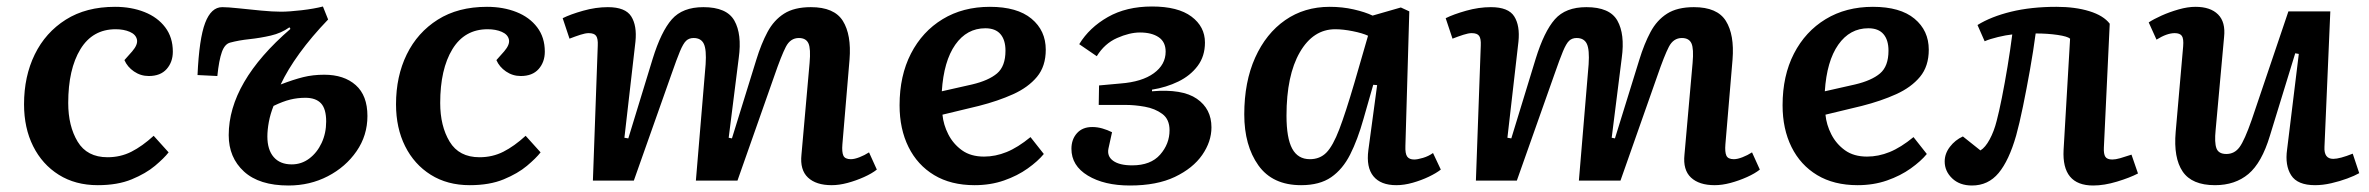

<svg xmlns="http://www.w3.org/2000/svg" viewBox="-20 -556 7292 591"><path d="M334 -535Q384 -535 424.5 -519Q465 -503 488.5 -472Q512 -441 512 -397Q512 -365 493 -343.5Q474 -322 438 -322Q413 -322 392.5 -336Q372 -350 363 -371L387 -398Q405 -419 401.5 -434.5Q398 -450 379.5 -458Q361 -466 336 -466Q265 -466 227.5 -404.5Q190 -343 190 -239Q190 -168 219 -120Q248 -72 311 -72Q351 -72 384.5 -89Q418 -106 453 -138L499 -87Q485 -69 457 -45.5Q429 -22 385.5 -4Q342 14 281 14Q212 14 161 -18Q110 -50 82 -106Q54 -162 54 -235Q54 -321 87 -388.5Q120 -456 182.5 -495.5Q245 -535 334 -535Z M844 -296Q883 -311 913 -318.5Q943 -326 978 -326Q1039 -326 1075 -294Q1111 -262 1111 -199Q1111 -139 1077.5 -90.5Q1044 -42 989 -13.5Q934 15 868 15Q778 15 731 -28Q684 -71 684 -140Q684 -303 874 -467L871 -472Q846 -454 813.5 -446.5Q781 -439 748 -435.5Q715 -432 689 -425Q672 -421 663 -396Q654 -371 649 -322L588 -325Q593 -437 611.5 -485.5Q630 -534 664 -534Q681 -534 714 -530.5Q747 -527 783 -523.5Q819 -520 845 -520Q870 -520 908.5 -524.5Q947 -529 974 -536L990 -496Q939 -443 902 -392Q865 -341 844 -296ZM822 -230Q812 -205 807.5 -180.5Q803 -156 803 -136Q803 -95 822.5 -72.5Q842 -50 878 -50Q908 -50 932 -68Q956 -86 970 -116Q984 -146 984 -182Q984 -221 968 -238Q952 -255 920 -255Q896 -255 873.5 -249.5Q851 -244 822 -230Z M1479 -535Q1529 -535 1569.5 -519Q1610 -503 1633.5 -472Q1657 -441 1657 -397Q1657 -365 1638 -343.5Q1619 -322 1583 -322Q1558 -322 1537.5 -336Q1517 -350 1508 -371L1532 -398Q1550 -419 1546.5 -434.5Q1543 -450 1524.5 -458Q1506 -466 1481 -466Q1410 -466 1372.5 -404.5Q1335 -343 1335 -239Q1335 -168 1364 -120Q1393 -72 1456 -72Q1496 -72 1529.5 -89Q1563 -106 1598 -138L1644 -87Q1630 -69 1602 -45.5Q1574 -22 1530.5 -4Q1487 14 1426 14Q1357 14 1306 -18Q1255 -50 1227 -106Q1199 -162 1199 -235Q1199 -321 1232 -388.5Q1265 -456 1327.5 -495.5Q1390 -535 1479 -535Z M2152 -358Q2155 -403 2146.5 -421Q2138 -439 2115 -439Q2101 -439 2092 -430.5Q2083 -422 2073 -398Q2063 -374 2047 -328L1931 0H1805L1820 -416Q1821 -437 1815 -445.5Q1809 -454 1792 -454Q1782 -454 1766.5 -449Q1751 -444 1733 -437L1712 -500Q1736 -512 1775 -523Q1814 -534 1851 -534Q1905 -534 1923 -505.5Q1941 -477 1936 -428L1902 -132L1914 -130L1989 -375Q2015 -459 2048 -496.5Q2081 -534 2145 -534Q2217 -534 2240.5 -492.5Q2264 -451 2254 -378L2223 -132L2233 -130L2308 -372Q2323 -421 2342.5 -457.5Q2362 -494 2393.5 -514Q2425 -534 2476 -534Q2548 -534 2574.5 -491.5Q2601 -449 2595 -373L2573 -112Q2571 -88 2576 -77Q2581 -66 2599 -66Q2610 -66 2625.5 -72Q2641 -78 2655 -87L2679 -34Q2664 -22 2639.5 -11Q2615 0 2589 7Q2563 14 2540 14Q2492 14 2467 -9.5Q2442 -33 2447 -80L2472 -362Q2476 -406 2468.5 -422.5Q2461 -439 2439 -439Q2413 -439 2399 -412Q2385 -385 2363 -321L2250 0H2122Z M3027 -535Q3111 -535 3155 -498.5Q3199 -462 3199 -403Q3199 -352 3172 -319.5Q3145 -287 3098.5 -266Q3052 -245 2993 -230L2881 -203Q2884 -172 2899 -142.5Q2914 -113 2941 -93.5Q2968 -74 3009 -74Q3044 -74 3078.5 -88Q3113 -102 3152 -134L3193 -82Q3175 -60 3143.5 -37.5Q3112 -15 3070.5 -0.5Q3029 14 2980 14Q2907 14 2855.5 -17Q2804 -48 2776.5 -103.5Q2749 -159 2749 -232Q2749 -323 2784 -391Q2819 -459 2881.5 -497Q2944 -535 3027 -535ZM3075 -400Q3075 -433 3059.5 -451Q3044 -469 3013 -469Q2956 -469 2920.5 -418.5Q2885 -368 2879 -275L2972 -296Q3023 -308 3049 -330Q3075 -352 3075 -400Z M3458 15Q3379 15 3328.5 -15.5Q3278 -46 3278 -98Q3278 -127 3295 -146Q3312 -165 3342 -165Q3358 -165 3373.5 -160.5Q3389 -156 3403 -149L3392 -99Q3387 -75 3406.5 -61Q3426 -47 3465 -47Q3522 -47 3551 -80Q3580 -113 3580 -155Q3580 -189 3557.5 -205.5Q3535 -222 3504 -227.5Q3473 -233 3446 -233H3362L3363 -293L3429 -299Q3495 -304 3531.5 -330.5Q3568 -357 3568 -397Q3568 -427 3546.5 -441.5Q3525 -456 3489 -456Q3457 -456 3418.5 -439Q3380 -422 3356 -383L3302 -420Q3333 -471 3390 -503.5Q3447 -536 3526 -536Q3606 -536 3647.5 -505Q3689 -474 3689 -425Q3689 -383 3666.5 -353Q3644 -323 3607 -305Q3570 -287 3526 -280V-275Q3619 -283 3664 -252Q3709 -221 3709 -164Q3709 -120 3680.5 -79Q3652 -38 3596.5 -11.5Q3541 15 3458 15Z M4306 -107Q4305 -83 4311.5 -74Q4318 -65 4333 -65Q4343 -65 4360 -70Q4377 -75 4391 -85L4415 -34Q4401 -23 4378 -12Q4355 -1 4328.5 6.5Q4302 14 4278 14Q4230 14 4207.5 -13.5Q4185 -41 4192 -94L4219 -294L4207 -295L4177 -190Q4159 -126 4136 -80.5Q4113 -35 4077.5 -10.5Q4042 14 3985 14Q3897 14 3853.5 -47Q3810 -108 3810 -204Q3810 -304 3843.5 -378.5Q3877 -453 3936 -494Q3995 -535 4073 -535Q4112 -535 4147 -527Q4182 -519 4205 -508L4292 -533L4318 -521ZM4012 -66Q4043 -66 4063 -86.5Q4083 -107 4102.5 -158Q4122 -209 4149 -301L4191 -446Q4174 -454 4144 -460Q4114 -466 4090 -466Q4022 -466 3981 -395Q3940 -324 3940 -200Q3940 -131 3957.5 -98.5Q3975 -66 4012 -66Z M4870 -358Q4873 -403 4864.5 -421Q4856 -439 4833 -439Q4819 -439 4810 -430.5Q4801 -422 4791 -398Q4781 -374 4765 -328L4649 0H4523L4538 -416Q4539 -437 4533 -445.5Q4527 -454 4510 -454Q4500 -454 4484.5 -449Q4469 -444 4451 -437L4430 -500Q4454 -512 4493 -523Q4532 -534 4569 -534Q4623 -534 4641 -505.5Q4659 -477 4654 -428L4620 -132L4632 -130L4707 -375Q4733 -459 4766 -496.5Q4799 -534 4863 -534Q4935 -534 4958.5 -492.5Q4982 -451 4972 -378L4941 -132L4951 -130L5026 -372Q5041 -421 5060.5 -457.5Q5080 -494 5111.5 -514Q5143 -534 5194 -534Q5266 -534 5292.5 -491.5Q5319 -449 5313 -373L5291 -112Q5289 -88 5294 -77Q5299 -66 5317 -66Q5328 -66 5343.5 -72Q5359 -78 5373 -87L5397 -34Q5382 -22 5357.5 -11Q5333 0 5307 7Q5281 14 5258 14Q5210 14 5185 -9.5Q5160 -33 5165 -80L5190 -362Q5194 -406 5186.5 -422.5Q5179 -439 5157 -439Q5131 -439 5117 -412Q5103 -385 5081 -321L4968 0H4840Z M5745 -535Q5829 -535 5873 -498.5Q5917 -462 5917 -403Q5917 -352 5890 -319.5Q5863 -287 5816.5 -266Q5770 -245 5711 -230L5599 -203Q5602 -172 5617 -142.5Q5632 -113 5659 -93.5Q5686 -74 5727 -74Q5762 -74 5796.5 -88Q5831 -102 5870 -134L5911 -82Q5893 -60 5861.5 -37.5Q5830 -15 5788.5 -0.5Q5747 14 5698 14Q5625 14 5573.5 -17Q5522 -48 5494.5 -103.5Q5467 -159 5467 -232Q5467 -323 5502 -391Q5537 -459 5599.5 -497Q5662 -535 5745 -535ZM5793 -400Q5793 -433 5777.5 -451Q5762 -469 5731 -469Q5674 -469 5638.5 -418.5Q5603 -368 5597 -275L5690 -296Q5741 -308 5767 -330Q5793 -352 5793 -400Z M6067 -479Q6109 -505 6170.5 -520Q6232 -535 6310 -535Q6368 -535 6411.5 -521.5Q6455 -508 6474 -483L6456 -102Q6455 -82 6460.5 -73.5Q6466 -65 6482 -65Q6492 -65 6506 -69Q6520 -73 6541 -80L6561 -22Q6536 -9 6496.5 3Q6457 15 6423 15Q6326 15 6332 -95L6352 -437Q6344 -444 6313.5 -448.5Q6283 -453 6246 -453Q6239 -400 6228.5 -341Q6218 -282 6207 -228.5Q6196 -175 6186 -139Q6164 -62 6132 -23.5Q6100 15 6050 15Q6012 15 5989 -7Q5966 -29 5966 -59Q5966 -83 5982 -104Q5998 -125 6022 -136L6076 -93Q6091 -102 6104.5 -127Q6118 -152 6126 -184Q6133 -210 6142 -255Q6151 -300 6159.5 -351.5Q6168 -403 6174 -450Q6155 -448 6130 -442Q6105 -436 6089 -429Z M6594 -487Q6609 -497 6633.5 -508Q6658 -519 6686 -527Q6714 -535 6738 -535Q6784 -535 6807.5 -511.5Q6831 -488 6826 -442L6800 -156Q6796 -117 6802.5 -99.5Q6809 -82 6833 -82Q6858 -82 6873.5 -103Q6889 -124 6911 -187L7024 -521H7153L7135 -104Q7133 -67 7162 -67Q7182 -67 7222 -83L7242 -23Q7228 -15 7205 -6.5Q7182 2 7156 8Q7130 14 7106 14Q7052 14 7032.5 -16.5Q7013 -47 7020 -96L7056 -390L7045 -392L6967 -138Q6942 -55 6901 -20.5Q6860 14 6798 14Q6727 14 6698.5 -28Q6670 -70 6677 -150L6700 -413Q6702 -437 6696 -445.5Q6690 -454 6674 -454Q6650 -454 6618 -434Z"/></svg>

Font: Literata 7pt SemiBold
Style: Italic
Weight: 600
Italic angle: -2°
Designer: Latin by Veronika Burian and Jose Scaglione. Greek by Irene Vlachou. Cyrillic by Vera Evstafieva
Foundry: TypeTogether
Version: Version 3.002